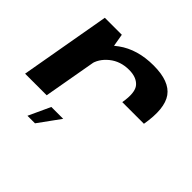

<svg xmlns="http://www.w3.org/2000/svg" viewBox="-179 -801 1179 1179"><g transform="rotate(45 411.0 -211.0)"><path d="M551 -298.5H739Q766 -454.5 716 -524.2Q666 -594 528 -594Q388 -594 294 -525.5Q200 -457 186 -377L248.5 -323.5Q259.5 -382.5 312.5 -425.5Q365.5 -468.5 440.5 -468.5Q505 -468.5 536.5 -432.5Q568 -396.5 551 -298.5ZM5.5 0H193L276.5 -472.5L256.5 -589H109ZM198.5 172.5H264L367 30.5H264Z"/></g></svg>

Font: Anybody Expanded
Style: Bold Italic
Weight: 700
Width: 7
Italic angle: -10°
Version: Version 1.113;gftools[0.9.25]